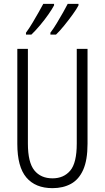

<svg xmlns="http://www.w3.org/2000/svg" viewBox="-20 -968 544 998"><path d="M435 -221Q435 -136 412.5 -85.5Q390 -35 349 -12.5Q308 10 253 10Q164 10 117 -45.5Q70 -101 70 -220V-714H125V-222Q125 -124 158.5 -82.5Q192 -41 253 -41Q311 -41 345 -81Q379 -121 379 -222V-714H435ZM388 -940Q379 -922 358 -893Q337 -864 313.5 -835Q290 -806 271 -788H242V-798Q258 -819 275.5 -848Q293 -877 308.5 -904.5Q324 -932 332 -948H388ZM261 -940Q251 -921 231.5 -893Q212 -865 188 -836.5Q164 -808 143 -788H115V-798Q132 -821 149 -849.5Q166 -878 181 -904.5Q196 -931 205 -948H261Z"/></svg>

Font: Noto Sans Myanmar ExtraCondensed Light
Style: Regular
Weight: 300
Width: 2
Designer: Monotype Design Team
Foundry: Monotype Imaging Inc.
Version: Version 2.107; ttfautohint (v1.8.4.7-5d5b)